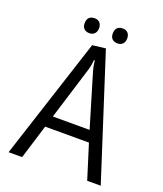

<svg xmlns="http://www.w3.org/2000/svg" viewBox="-150 -928 870 1026"><g transform="rotate(20 284.5 -415.0)"><path d="M22 0 246 -690 321 -699 546 0H469L408 -195H159L99 0ZM288 -618H282Q281 -591 272 -561L179 -260H388L298 -561Q292 -583 289.5 -600.5Q287 -618 288 -618ZM168 -786Q168 -830 211 -830Q229 -830 239.5 -818.5Q250 -807 250 -787.5Q250 -768 239 -756.5Q228 -745 209 -745Q190 -745 179 -756Q168 -767 168 -786ZM328 -786Q328 -830 371 -830Q389 -830 399.5 -818.5Q410 -807 410 -787.5Q410 -768 399 -756.5Q388 -745 369 -745Q350 -745 339 -756Q328 -767 328 -786Z"/></g></svg>

Font: Ruluko
Style: Regular
Weight: 400
Designer: Ana Sanfelippo, Angelica Diaz, Meme Hernandez
Foundry: Ana Sanfelippo, Angelica Diaz y Meme Hernandez
Version: Version 1.001